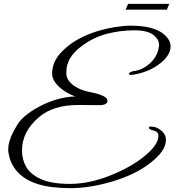

<svg xmlns="http://www.w3.org/2000/svg" viewBox="-20 -870 916 995"><path d="M857 -850 845 -820H631L644 -850ZM387 -326Q254 -326 181 -262Q94 -188 94 -90Q94 -44 115.5 -5.5Q137 33 192 58Q246 83 342 83Q438 83 542 43Q647 3 719 -53Q801 -117 801 -165Q801 -188 777 -193Q753 -199 752 -206Q750 -216 767 -214Q786 -212 795 -207Q840 -183 840 -145Q840 -89 762 -28Q686 33 567 69Q448 105 346 105Q245 105 179 85Q66 51 32 -44Q27 -61 24 -78Q21 -95 24 -115.5Q27 -136 37 -161Q47 -186 67 -219Q86 -252 123 -279.5Q160 -307 203 -327.5Q246 -348 290.5 -359Q335 -370 370 -370Q346 -379 324 -392Q302 -405 285.5 -420.5Q269 -436 259.5 -453.5Q250 -471 250 -489Q250 -552 302 -604Q396 -699 572 -729Q597 -733 617.5 -735Q638 -737 655 -737Q779 -737 831 -691Q864 -662 864 -630Q864 -585 812 -543Q761 -502 688 -486Q670 -482 658.5 -482Q647 -482 648 -488Q653 -500 682 -503Q712 -508 740 -528Q797 -569 804 -632V-639Q804 -664 780 -685Q749 -713 676 -713Q604 -713 533 -694.5Q462 -676 399 -628Q324 -571 324 -498Q322 -475 333 -457Q344 -439 363.5 -425.5Q383 -412 408.5 -403Q434 -394 460 -390Q537 -373 537 -348Q537 -325 494 -325Z"/></svg>

Font: #9Slide05 Great Vibes
Style: Regular
Weight: 400
Designer: Robert E. Leuschke
Foundry: Robert E. Leuschke
Version: Version 1.001